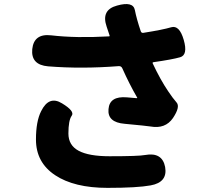

<svg xmlns="http://www.w3.org/2000/svg" viewBox="-20 -841 1040 929"><path d="M500 68Q339 68 246.5 6.5Q154 -55 154 -166Q154 -254 179 -303Q217 -380 280 -341Q343 -303 327 -281Q311 -259 311 -195Q311 -138 360.5 -111.5Q410 -85 510 -85Q652 -85 682 -91Q765 -106 779 -33Q792 41 709 56Q644 68 500 68ZM817 -270Q780 -216 708 -229Q690 -232 583 -242Q499 -249 505 -313Q510 -377 594 -370L641 -366Q646 -366 643 -370Q606 -434 572 -510Q567 -522 554 -521Q374 -507 213 -520Q129 -527 136 -603Q144 -680 228 -670Q348 -656 507 -665Q512 -665 510 -670L496 -712Q468 -793 546 -814Q624 -836 632.5 -792.5Q641 -749 661 -690Q664 -681 673 -682Q768 -697 808 -709Q848 -721 869 -648Q890 -575 851.5 -564Q813 -553 722 -540Q717 -539 719 -534Q756 -455 794 -399Q816 -366 834.5 -345Q853 -324 817 -270Z"/></svg>

Font: Resource Han Rounded JP Heavy
Style: Regular
Weight: 900
Designer: Cyano Hao (round all glyphs); Ryoko NISHIZUKA 西塚涼子 (kana, bopomofo & ideographs); Paul D. Hunt (Latin, Greek & Cyrillic)
Foundry: Cyano Hao
Version: 0.990